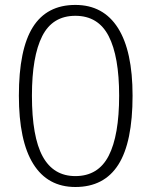

<svg xmlns="http://www.w3.org/2000/svg" viewBox="-20 -745 611 775"><path d="M515.1 -358.9Q515.1 -170.9 457.8 -80.6Q400.4 9.8 284.2 9.8Q172.4 9.8 114.3 -83.3Q56.2 -176.3 56.2 -358.9Q56.2 -545.4 112.5 -635.3Q168.9 -725.1 284.2 -725.1Q397 -725.1 456.1 -632.1Q515.1 -539.1 515.1 -358.9ZM108.9 -358.9Q108.9 -192.9 152.3 -113.5Q195.8 -34.2 284.2 -34.2Q376.5 -34.2 418.7 -116.2Q460.9 -198.2 460.9 -358.9Q460.9 -517.1 418.7 -599.1Q376.5 -681.2 284.2 -681.2Q191.9 -681.2 150.4 -599.1Q108.9 -517.1 108.9 -358.9Z"/></svg>

Font: CAA NEO Sans Light
Style: Regular
Weight: 300
Version: Version 1.10